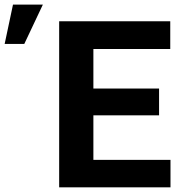

<svg xmlns="http://www.w3.org/2000/svg" viewBox="-141 -802 772 822"><path d="M540 -308.1H258.8V-117.7H588.9V0H112.3V-710.9H587.9V-592.3H258.8V-422.9H540ZM-85.4 -782.2H42.5L-37.1 -613.8H-121.1Z"/></svg>

Font: RobotoInd
Style: Bold
Weight: 700
Designer: Google
Version: Version 2.001150; 2014